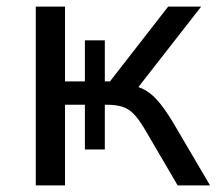

<svg xmlns="http://www.w3.org/2000/svg" viewBox="-20 -559 653 579"><path d="M87.9 -539.1H176.1V-313.5H236V-437.3H296.1V-313.5H311.6L487.1 -539.1H586.7L382.3 -277.2L357.7 -304.9Q389.3 -301.4 411.4 -290.6Q433.5 -279.9 453.8 -257.4Q474.1 -234.9 499.3 -194L613.4 0H515.7L415.5 -171.1Q397.8 -200.6 382.9 -215.8Q367.9 -231.1 348.8 -237.1Q329.7 -243.2 299 -243.2H278.6L296.1 -258.7V-108.2H236V-243.2H176.1V0H87.9Z"/></svg>

Font: Min Sans VF VF
Style: Regular
Weight: 400
Designer: Jinseong-Kim, NotoSansCJK, Nunito
Foundry: Jinseong-Kim
Version: Version 1.420;Glyphs 3.1.2 (3151)